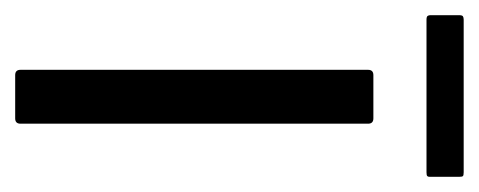

<svg xmlns="http://www.w3.org/2000/svg" viewBox="-214 -422 631 253"><g transform="rotate(90 101.5 -295.5)"><path d="M138 -7Q138 0 131 0H74Q67 0 67 -7V-465Q67 -472 74 -472H131Q138 -472 138 -465ZM208 -546Q208 -544 207 -543Q206 -542 202 -542H1Q-3 -542 -4 -543.5Q-5 -545 -5 -547V-585Q-5 -589 -3.5 -590Q-2 -591 1 -591H202Q206 -591 207 -590Q208 -589 208 -585Z"/></g></svg>

Font: Glory
Style: Regular
Weight: 400
Designer: Robert Leuschke
Foundry: Robert Leuschke
Version: Version 1.011